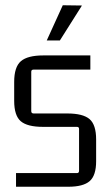

<svg xmlns="http://www.w3.org/2000/svg" viewBox="-20 -707 410 731"><path d="M158 -553 219 -687 292 -686 208 -553ZM240 4H41V-48H273Q281 -48 281 -57V-216Q281 -224 273 -224H144Q84 -224 59 -245.5Q34 -267 34 -323V-395Q34 -452 59.5 -474Q85 -496 145 -496H324V-442H108Q99 -442 99 -434V-284Q99 -275 108 -275H236Q296 -275 321 -253.5Q346 -232 346 -176V-93Q346 -39 321.5 -17.5Q297 4 240 4Z"/></svg>

Font: Gemunu Libre Light
Style: Regular
Weight: 300
Designer: Puspanada Ekanayake, Sola Matas, Pathum Egodawatta, Kosala Senevirathne
Foundry: mooniak
Version: Version 1.100